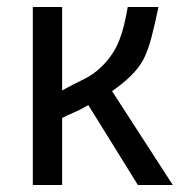

<svg xmlns="http://www.w3.org/2000/svg" viewBox="-20 -546 540 550"><path d="M375 -16 233 -245Q209 -231 190 -223Q171 -215 158 -208V-16H74V-526H158V-287Q187 -303 218 -318Q249 -333 272 -356Q290 -374 302 -392.5Q314 -411 322 -431.5Q330 -452 335.5 -475Q341 -498 346 -526H434Q424 -478 414 -439.5Q404 -401 390 -374Q376 -349 352.5 -326.5Q329 -304 301 -285L475 -16Z"/></svg>

Font: D2Coding
Style: Regular
Weight: 400
Monospace: yes
Designer: Yong-Rak Park; Jeong-Hwan Yoon; Sang-Min Lee;
Foundry: NHN Corporation
Version: Version 1.3.2; Build 20180524